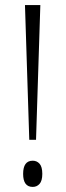

<svg xmlns="http://www.w3.org/2000/svg" viewBox="-20 -734 260 762"><path d="M71.8 -43.9Q71.8 -96.2 109.9 -96.2Q126 -96.2 136.7 -84.5Q147.9 -72.3 147.9 -43.9Q147.9 -16.1 136.7 -3.9Q126 7.8 109.9 7.8Q71.8 7.8 71.8 -43.9ZM123 -179.2H96.2L79.1 -713.9H140.1Z"/></svg>

Font: Germano
Style: Regular
Weight: 300
Width: 3
Foundry: Ascender Corporation
Version: Version 1.10; ttfautohint (v1.5)